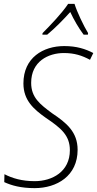

<svg xmlns="http://www.w3.org/2000/svg" viewBox="-20 -962 502 992"><path d="M200 -791 199 -783H224C265 -817 309 -862 343 -900C361 -861 387 -816 412 -783H434L435 -791C412 -829 378 -900 365 -942H332C302 -896 240 -831 200 -791ZM159 10C274 10 381 -53 381 -188C381 -280 324 -327 249 -377C187 -423 141 -458 141 -534C141 -645 230 -688 310 -688C365 -688 404 -675 445 -653L462 -688C422 -709 376 -724 312 -724C203 -724 101 -664 101 -531C101 -443 155 -397 217 -353C296 -300 341 -262 341 -186C341 -75 250 -26 159 -26C94 -26 43 -41 3 -62L2 -21C39 -4 87 10 159 10Z"/></svg>

Font: Noto Sans SemiCondensed ExtraLight
Style: Italic
Weight: 200
Width: 4
Italic angle: -12°
Designer: Monotype Design Team
Foundry: Monotype Imaging Inc.
Version: Version 2.013